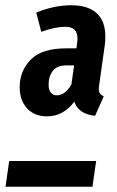

<svg xmlns="http://www.w3.org/2000/svg" viewBox="-20 -711 447 731"><path d="M55 -379Q55 -441 97 -484Q139 -527 233 -527H271L273 -543Q275 -557 275 -563Q275 -587 263.5 -598Q252 -609 228 -609Q191 -609 137 -590L118 -663Q186 -691 251 -691Q315 -691 348 -661Q381 -631 381 -572Q381 -551 379 -539L358 -390Q356 -378 356 -373Q356 -362 360.5 -355.5Q365 -349 375 -344L342 -270Q278 -277 263 -324Q221 -268 159 -268Q111 -268 83 -298.5Q55 -329 55 -379ZM252 -390 262 -462H232Q197 -462 181 -441Q165 -420 165 -389Q165 -370 173 -359Q181 -348 196 -348Q228 -348 252 -390ZM1 0 15 -98H346L332 0Z"/></svg>

Font: Fira Sans Extra Condensed Medium
Style: Italic
Weight: 500
Width: 3
Italic angle: -8°
Designer: Carrois Corporate & Edenspiekermann AG
Foundry: Carrois Corporate GbR & Edenspiekermann AG
Version: Version 4.203